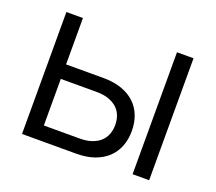

<svg xmlns="http://www.w3.org/2000/svg" viewBox="-97 -670 897 799"><g transform="rotate(20 351.5 -270.0)"><path d="M559.7 0V-540H633V0ZM309.5 0H70V-540H143.3V-334.7H309.5Q355.3 -334.7 390.1 -322.3Q424.8 -310 448.2 -287.8Q471.7 -265.5 483.5 -234.7Q495.3 -203.8 495.3 -167.3Q495.3 -130.8 483.5 -100Q471.7 -69.2 448.2 -46.9Q424.8 -24.7 390.1 -12.3Q355.3 0 309.5 0ZM301.3 -64.2Q332.2 -64.2 354.8 -71.9Q377.3 -79.7 392.2 -93.2Q407.2 -106.8 414.5 -125.9Q421.8 -145 421.8 -167.3Q421.8 -190 414.5 -208.9Q407.2 -227.8 392.2 -241.4Q377.3 -255 354.8 -262.8Q332.2 -270.5 301.3 -270.5H143.3V-64.2Z"/></g></svg>

Font: Vela Sans GX ExtLt
Style: Regular
Weight: 200
Designer: Principal design: Mikhail Sharanda - project Manrope.
Design modification: Ravid Balaliev
Foundry: Mikhail Sharanda
Version: Version 1.001